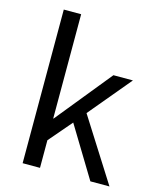

<svg xmlns="http://www.w3.org/2000/svg" viewBox="-118 -878 788 961"><g transform="rotate(15 276.0 -398.0)"><path d="M92 -796H182V-256H184L417 -543H518L336 -325L542 0H443L284 -262L182 -143V0H92Z"/></g></svg>

Font: Noto Sans SC
Style: Regular
Weight: 400
Designer: Ryoko NISHIZUKA ____ (kana & ideographs); Paul D. Hunt (Latin, Greek & Cyrillic); Wenlong ZHANG ___ (bopomofo); Sandoll 
Foundry: Adobe Systems Incorporated
Version: Version 1.004